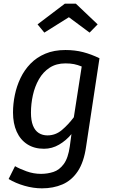

<svg xmlns="http://www.w3.org/2000/svg" viewBox="-20 -812 620 1048"><path d="M337 -539Q389 -539 433.5 -527.5Q478 -516 523 -494L450 -12Q438 73 404.5 123Q371 173 321 194.5Q271 216 209 216Q162 216 113.5 202Q65 188 27 165L62 95Q86 109 124.5 123Q163 137 204 137Q239 137 271.5 126.5Q304 116 328 83.5Q352 51 361 -13L370 -80Q341 -45 302.5 -22.5Q264 0 220 0Q167 0 129 -24.5Q91 -49 71 -93.5Q51 -138 51 -198Q51 -245 61 -293.5Q71 -342 92 -386Q113 -430 146.5 -464.5Q180 -499 227.5 -519Q275 -539 337 -539ZM337 -466Q287 -466 251 -442.5Q215 -419 192.5 -379.5Q170 -340 159.5 -292.5Q149 -245 149 -197Q149 -154 160 -126.5Q171 -99 191.5 -86Q212 -73 239 -73Q283 -73 317.5 -102Q352 -131 383 -172L426 -449Q404 -458 384 -462Q364 -466 337 -466ZM356 -718 222 -634 185 -679 334 -792H394L513 -679L469 -634Z"/></svg>

Font: Fira Sans Variable
Style: Italic
Weight: 397
Italic angle: -8°
Designer: Carrois Corporate & Edenspiekermann AG
Foundry: Carrois Corporate GbR & Edenspiekermann AG
Version: Version 4.202